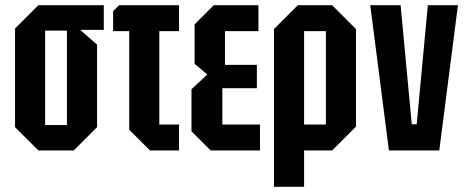

<svg xmlns="http://www.w3.org/2000/svg" viewBox="-20 -580 1802 740"><path d="M38 -90V-470L128 -560H380V-465H289L354 -408V-90L264 0H128ZM154 -98H238V-462H154Z M478 -80V-460H416V-537L439 -560H670V-460H594V-100H670V0H558Z M792 0 718 -74V-236L779 -293L730 -334V-486L804 -560H976V-460H847V-330H970V-240H837V-100H982V0Z M1036 140V-468L1128 -560H1260L1352 -468V-92L1260 0H1152V140ZM1236 -460H1152V-100H1236Z M1479 0 1407 -560H1524L1567 -101H1586L1629 -560H1745L1673 0Z"/></svg>

Font: Tektur Condensed Medium
Style: Regular
Weight: 500
Width: 3
Designer: Adam Jagosz
Foundry: Adam Jagosz
Version: Version 1.005;gftools[0.9.30]